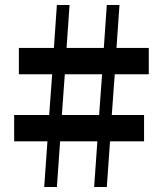

<svg xmlns="http://www.w3.org/2000/svg" viewBox="-20 -753 650 773"><path d="M579 -560V-454H442L430 -290H560V-184H423L410 0H359L372 -184H222L209 0H158L171 -184H37V-290H178L190 -454H56V-560H197L209 -733H260L248 -560H398L410 -733H461L449 -560ZM229 -290H379L391 -454H241Z"/></svg>

Font: Shippori Antique
Style: Regular
Weight: 400
Designer: FONTDASU
Foundry: FONTDASU / Google Inc. / but / Adobe
Version: Version 2.001